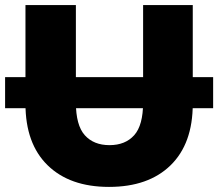

<svg xmlns="http://www.w3.org/2000/svg" viewBox="-33 -720 857 754"><path d="M395 14Q241 14 154 -71Q67 -156 67 -312V-700H265V-318Q265 -228 300 -189Q335 -150 397 -150Q459 -150 494 -189Q529 -228 529 -318V-700H724V-312Q724 -156 637 -71Q550 14 395 14ZM-13 -295V-417H804V-295Z"/></svg>

Font: Montserrat Thin ExtraBold
Style: Regular
Weight: 800
Version: Version 9.000